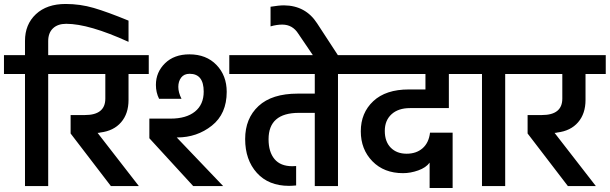

<svg xmlns="http://www.w3.org/2000/svg" viewBox="-47 -938 3074 968"><path d="M287 -818Q244 -818 220 -795Q196 -772 196 -731V-660H302V-565H196V0H79V-565H-27V-660H79V-732Q79 -815 134 -866.5Q189 -918 284 -918Q357 -918 425.5 -898Q494 -878 601 -834V-727Q401 -818 287 -818Z M309 -265V-358H381Q484 -358 484 -441V-565H248V-660H703V-565H601V-434Q601 -365 563.5 -321.5Q526 -278 459 -270Q453 -268 445 -268L653 0H512Z M868 -440H755Q739 -472 739 -510Q739 -574 785 -619Q831 -664 908 -664Q993 -664 1044.5 -610.5Q1096 -557 1096 -475Q1096 -364 1021 -304.5Q946 -245 846 -245H844L1078 0H927L706 -241V-340H813Q892 -340 936 -375.5Q980 -411 980 -476Q980 -566 909 -566Q881 -566 866.5 -547Q852 -528 852 -500Q852 -472 868 -440ZM1763 -660V-565H1657V0H1540V-369H1460Q1307 -369 1307 -236Q1307 -172 1337 -136Q1367 -100 1427 -100Q1440 -100 1446 -101V-3Q1424 -1 1410 -1Q1307 -1 1248 -66.5Q1189 -132 1189 -237Q1189 -341 1256.5 -403.5Q1324 -466 1454 -466H1540V-565H1109V-660Z M1317 -805V-904Q1359 -911 1385 -911Q1494 -910 1552 -820L1661 -653H1535L1457 -768Q1428 -814 1376 -814Q1348 -814 1317 -805Z M1709 -660H2331V-565H2216V-393H2020Q1961 -393 1927 -362Q1893 -331 1893 -278Q1893 -224 1923 -193.5Q1953 -163 2003 -163Q2052 -163 2083.5 -190.5Q2115 -218 2121 -269H2235V10H2119V-118Q2101 -93 2062 -79Q2023 -65 1985 -65Q1889 -65 1830.5 -125Q1772 -185 1772 -276Q1772 -369 1835 -428Q1898 -487 2014 -487H2098V-565H1709Z M2277 -565V-660H2606V-565H2500V0H2383V-565Z M2613 -265V-358H2685Q2788 -358 2788 -441V-565H2552V-660H3007V-565H2905V-434Q2905 -365 2867.5 -321.5Q2830 -278 2763 -270Q2757 -268 2749 -268L2957 0H2816Z"/></svg>

Font: Hind Semibold
Style: Regular
Weight: 600
Designer: Manushi Parikh, Satya Rajpurohit
Foundry: Indian Type Foundry
Version: Version 1.201;PS 1.0;hotconv 1.0.78;makeotf.lib2.5.61930; tt